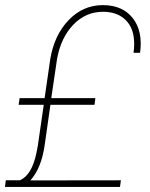

<svg xmlns="http://www.w3.org/2000/svg" viewBox="-23 -741 593 761"><path d="M176.8 -325.7 154.3 -167.5Q141.1 -73.7 97.2 -25.9L456.1 -26.4L452.6 0H-3.4L0 -26.4H55.7Q102.5 -46.4 121.1 -133.3L127 -164.1L150.4 -325.7H50.8L54.7 -352.1H153.8L176.3 -507.3Q192.4 -602.5 249.3 -661.6Q306.2 -720.7 384.8 -720.7Q462.9 -720.7 503.4 -668.9Q543.9 -617.2 532.2 -531.7H506.3Q511.2 -565.4 506.8 -595.2Q500 -641.6 468 -668Q436 -694.3 385.3 -694.3Q316.9 -694.3 267.6 -643.1Q218.3 -591.8 203.1 -507.3L180.2 -352.1H355L351.6 -325.7Z"/></svg>

Font: TypoPRO Roboto
Style: Italic
Weight: 250
Italic angle: -12°
Designer: Google
Version: Version 2.136; 2016